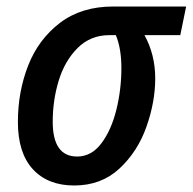

<svg xmlns="http://www.w3.org/2000/svg" viewBox="-20 -561 592 590"><path d="M35 -186Q35 -279 66.5 -359.5Q98 -440 164 -490.5Q230 -541 328 -541H552L534 -453H424Q457 -393 457 -320Q457 -248 430 -171.5Q403 -95 347 -43Q291 9 208 9Q127 9 81 -41Q35 -91 35 -186ZM353 -352Q353 -412 336 -453H316Q258 -453 218.5 -413.5Q179 -374 160.5 -313.5Q142 -253 142 -187Q142 -80 217 -80Q261 -80 291.5 -120.5Q322 -161 337.5 -223.5Q353 -286 353 -352Z"/></svg>

Font: Noto Sans UI NarrowMedium
Style: Italic
Weight: 500
Width: 4
Italic angle: -12°
Designer: Monotype Design Team
Foundry: Monotype Imaging Inc.
Version: Version 1.001